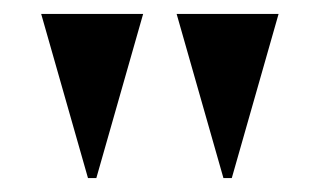

<svg xmlns="http://www.w3.org/2000/svg" viewBox="-20 -728 458 275"><path d="M106 -473 39 -708H185L118 -473ZM300 -473 233 -708H379L312 -473Z"/></svg>

Font: Kalnia SemiExpanded Medium
Style: Regular
Weight: 500
Width: 6
Designer: Frida Medrano
Foundry: Frida Medrano
Version: Version 1.105